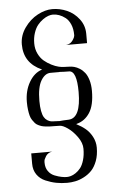

<svg xmlns="http://www.w3.org/2000/svg" viewBox="-54 -683 525 835"><g transform="rotate(-5 208.5 -266.0)"><path d="M139.6 -387.2 138.2 -387.7Q61 -421.9 61 -503.4Q61 -542.5 84.7 -575.9Q108.4 -609.4 141.6 -627.2Q174.8 -645 206.1 -645Q238.8 -645 269.8 -631.6Q300.8 -618.2 322.5 -589.8Q344.2 -561.5 344.2 -524.9V-484.4H252.4Q266.1 -486.3 273.9 -492.7Q282.7 -500 289.1 -513.7Q290 -515.6 290.5 -518.3Q291 -521 291.5 -522.9V-524.9Q291.5 -551.3 283 -571Q274.4 -590.8 261 -601.1Q247.6 -611.3 233.9 -616.2Q220.2 -621.1 207 -621.1Q197.8 -621.1 186.5 -617.2Q175.3 -613.3 162.6 -604.2Q149.9 -595.2 139.4 -582.3Q128.9 -569.3 122.1 -548.6Q115.2 -527.8 115.2 -503.4Q115.2 -478.5 125 -458.3Q134.8 -438 149.4 -425.8Q164.1 -413.6 181.2 -405Q198.2 -396.5 211.9 -393.3Q225.6 -390.1 234.4 -390.1L257.3 -389.2Q268.6 -389.2 279.8 -386.2Q291 -383.3 303.5 -375.5Q315.9 -367.7 325.4 -355.5Q335 -343.3 341.1 -322.8Q347.2 -302.2 347.2 -275.9Q347.2 -213.4 325.9 -180.7Q304.7 -147.9 269 -138.7Q269 -138.2 267.6 -137.9Q266.1 -137.7 266.1 -137.7L269 -136.2Q290 -125.5 306.9 -111.3Q323.7 -97.2 335.2 -75.2Q346.7 -53.2 346.7 -28.3Q346.7 4.4 337.2 29.8Q327.6 55.2 313 70.6Q298.3 85.9 278.8 95.9Q259.3 106 241.2 109.6Q223.1 113.3 205.6 113.3Q180.2 113.3 157.5 108.9Q134.8 104.5 111.3 94.5Q87.9 84.5 74.2 64.7Q60.5 44.9 60.5 17.6V-27.8H152.8Q140.1 -26.4 130.9 -18.6Q123.5 -12.2 116.7 2.9Q115.7 4.9 115.2 8.5Q114.7 12.2 114.7 14.6V17.6Q114.7 39.6 125.5 54.7Q136.2 69.8 153.3 76.4Q170.4 83 183.1 85.4Q195.8 87.9 206.1 87.9Q213.9 87.9 223.6 85.2Q233.4 82.5 245.1 74.7Q256.8 66.9 266.4 54.7Q275.9 42.5 282.2 21Q288.6 -0.5 288.6 -28.3Q288.6 -53.7 269.8 -80.1Q251 -106.4 229.2 -121.6Q207.5 -136.7 194.8 -136.7L173.8 -137.2Q161.1 -137.2 153.1 -137.5Q145 -137.7 134.3 -138.9Q123.5 -140.1 116.7 -142.1Q109.9 -144 101.3 -148.2Q92.8 -152.3 87.6 -158.2Q82.5 -164.1 76.7 -172.6Q70.8 -181.2 67.9 -192.4Q64.9 -203.6 63 -218.5Q61 -233.4 61 -252Q61 -300.8 82.5 -338.1Q104 -375.5 138.2 -386.7Q138.7 -387.2 139.6 -387.2ZM213.9 -370.1 211.9 -369.6H197.8H174.3Q150.4 -369.6 133.1 -340.8Q115.7 -312 115.7 -252Q115.7 -226.6 119.1 -208.5Q122.6 -190.4 128.2 -180.9Q133.8 -171.4 142.3 -166Q150.9 -160.6 158 -159.4Q165 -158.2 174.3 -158.2L196.8 -157.2L200.7 -157.7Q210 -158.7 212.9 -158.7Q215.8 -158.7 235.4 -159.7Q289.1 -162.1 289.1 -275.9Q289.1 -368.7 255.4 -368.7L233.9 -369.1Q221.7 -369.1 213.9 -370.1Z"/></g></svg>

Font: LaylaThuluth
Style: Regular
Weight: 400
Version: Version 2.0